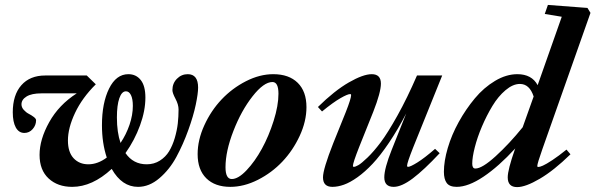

<svg xmlns="http://www.w3.org/2000/svg" viewBox="-20 -745 2410 777"><path d="M272 11.2Q213.4 11.2 176.8 -22.7Q140.1 -56.6 140.1 -118.2Q140.1 -180.7 179.2 -250.7Q218.3 -320.8 290.5 -367.2H147.9Q107.9 -367.2 87.4 -354.5Q66.9 -341.8 66.9 -322.8Q66.9 -310.5 76.2 -300.3Q85.4 -290 96.4 -284.4Q107.4 -278.8 116.7 -271.7Q126 -264.6 126 -258.3Q126 -238.3 112.3 -222.7Q98.6 -207 78.6 -207Q56.2 -207 43.9 -229.2Q31.7 -251.5 31.7 -290.5Q31.7 -360.8 66.4 -400.1Q101.1 -439.5 163.1 -439.5H331.1L367.7 -403.8Q312.5 -349.1 283.7 -288.1Q254.9 -227.1 254.9 -176.3Q254.9 -129.4 277.8 -104.7Q300.8 -80.1 337.4 -80.1Q375.5 -80.1 412.1 -107.4Q392.6 -166 392.6 -238.3Q392.6 -328.1 421.4 -386.5Q450.2 -444.8 499.5 -444.8Q530.8 -444.8 549.6 -421.1Q568.4 -397.5 568.4 -350.1Q568.4 -296.9 546.6 -237.3Q524.9 -177.7 487.8 -125.5Q519 -80.1 573.7 -80.1Q603.5 -80.1 627 -95Q650.4 -109.9 664.3 -132.8Q678.2 -155.8 687.3 -186.5Q696.3 -217.3 699.5 -245.4Q702.6 -273.4 702.6 -301.8Q702.6 -321.8 690.2 -345.2Q677.7 -368.7 677.7 -380.4Q677.7 -407.7 696 -426.3Q714.4 -444.8 739.7 -444.8Q781.7 -444.8 781.7 -390.6Q781.7 -366.7 772.2 -321.3Q762.7 -275.9 741.9 -218.3Q721.2 -160.6 693.6 -109.6Q666 -58.6 625 -23.7Q584 11.2 538.6 11.2Q473.1 11.2 432.1 -61.5Q353.5 11.2 272 11.2ZM453.1 -269.5Q453.1 -209.5 467.8 -166.5Q490.7 -200.7 504.2 -240.2Q517.6 -279.8 517.6 -316.4Q517.6 -344.7 510 -360.1Q502.4 -375.5 489.7 -375.5Q472.7 -375.5 462.9 -347.4Q453.1 -319.3 453.1 -269.5Z M912.1 11.2Q850.1 11.2 814.9 -23.4Q779.8 -58.1 779.8 -121.1Q779.8 -178.7 806.9 -238Q834 -297.4 876.7 -342.5Q919.4 -387.7 975.3 -416.3Q1031.2 -444.8 1085.9 -444.8Q1149.4 -444.8 1184.8 -409.9Q1220.2 -375 1220.2 -311.5Q1220.2 -254.4 1192.9 -195.3Q1165.5 -136.2 1122.8 -91.1Q1080.1 -45.9 1023.7 -17.3Q967.3 11.2 912.1 11.2ZM918 -20.5Q944.3 -20.5 978 -56.2Q1011.7 -91.8 1039.8 -143.1Q1067.9 -194.3 1087.4 -256.1Q1106.9 -317.9 1106.9 -365.7Q1106.9 -413.1 1082.5 -413.1Q1047.4 -413.1 1002 -355.2Q956.5 -297.4 924.6 -215.1Q892.6 -132.8 892.6 -68.4Q892.6 -20.5 918 -20.5Z M1325.2 11.2Q1287.1 11.2 1287.1 -27.3Q1287.1 -60.1 1328.6 -165.5L1379.4 -291.5Q1400.9 -346.2 1400.9 -359.9Q1400.9 -364.3 1397 -364.3Q1386.7 -364.3 1357.7 -347.7Q1328.6 -331.1 1283.2 -293.9L1266.6 -312Q1333.5 -377.9 1391.6 -411.4Q1449.7 -444.8 1484.4 -444.8Q1521.5 -444.8 1521.5 -406.7Q1521.5 -371.6 1490.7 -293L1433.6 -150.4Q1408.2 -85.9 1408.2 -73.7Q1408.2 -69.8 1412.1 -69.8Q1418 -69.8 1430.2 -76.7Q1442.4 -83.5 1467.3 -107.4Q1492.2 -131.3 1520.5 -168.9Q1548.8 -206.5 1588.4 -277.3Q1627.9 -348.1 1667.5 -439.5H1769.5L1651.9 -147.9Q1627.4 -85.9 1627.4 -74.7Q1627.4 -69.8 1631.3 -69.8Q1640.6 -69.8 1668.9 -87.4Q1697.3 -105 1740.7 -142.6L1759.3 -125Q1695.8 -57.1 1650.4 -22.9Q1605 11.2 1573.2 11.2Q1535.2 11.2 1535.2 -27.3Q1535.2 -63.5 1565.4 -139.2L1624 -286.1Q1589.8 -220.2 1554.4 -167.7Q1519 -115.2 1488 -82.3Q1457 -49.3 1426.8 -27.8Q1396.5 -6.3 1371.8 2.4Q1347.2 11.2 1325.2 11.2Z M1828.1 11.2Q1799.3 11.2 1787.8 -4.4Q1776.4 -20 1776.4 -49.8Q1776.4 -92.8 1792 -146Q1807.6 -199.2 1836.4 -251.2Q1865.2 -303.2 1901.6 -346.9Q1938 -390.6 1983.4 -417.7Q2028.8 -444.8 2073.7 -444.8Q2131.8 -444.8 2155.8 -400.4L2253.4 -677.2L2184.6 -688.5L2197.3 -725.1L2357.4 -712.9L2369.6 -692.9L2174.8 -141.1Q2154.3 -83 2154.3 -73.2Q2154.3 -69.3 2158.7 -69.3Q2164.6 -69.3 2177 -74.7Q2189.5 -80.1 2215.1 -96.9Q2240.7 -113.8 2272.5 -139.6L2288.6 -120.6Q2221.7 -55.2 2164.3 -21.5Q2106.9 12.2 2072.8 12.2Q2034.7 12.2 2034.7 -27.3Q2034.7 -57.6 2063.5 -140.1L2065.4 -144.5Q1997.6 -70.8 1936.3 -29.8Q1875 11.2 1828.1 11.2ZM1891.1 -82.5Q1891.1 -63 1903.8 -63Q1931.2 -63 1986.1 -113Q2041 -163.1 2095.2 -230L2139.6 -354.5Q2123 -405.3 2084 -405.3Q2055.7 -405.3 2025.9 -380.1Q1996.1 -355 1972.7 -316.2Q1949.2 -277.3 1930.4 -233.2Q1911.6 -189 1901.4 -148.7Q1891.1 -108.4 1891.1 -82.5Z"/></svg>

Font: Elstob
Style: Bold Italic
Weight: 700
Italic angle: -20°
Designer: Peter S. Baker
Version: Version 1.015